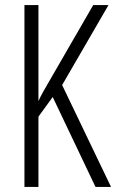

<svg xmlns="http://www.w3.org/2000/svg" viewBox="-20 -734 456 754"><path d="M416 0 224 -400 406 -714H346L186 -437C158 -389 139 -356 131 -337V-714H76V0H131V-276L187 -353L355 0Z"/></svg>

Font: Noto Sans Kannada ExtraCondensed Light
Style: Regular
Weight: 300
Width: 2
Designer: Jelle Bosma - Monotype Design Team
Foundry: Monotype Imaging Inc.
Version: Version 2.005